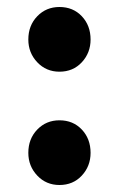

<svg xmlns="http://www.w3.org/2000/svg" viewBox="-20 -517 340 549"><path d="M150 -312Q112 -312 86.5 -339Q61 -366 61 -404Q61 -444 86.5 -470.5Q112 -497 150 -497Q189 -497 214 -470.5Q239 -444 239 -404Q239 -366 214 -339Q189 -312 150 -312ZM150 12Q112 12 86.5 -15Q61 -42 61 -80Q61 -120 86.5 -146.5Q112 -173 150 -173Q189 -173 214 -146.5Q239 -120 239 -80Q239 -42 214 -15Q189 12 150 12Z"/></svg>

Font: Mada
Style: Bold
Weight: 700
Designer: Khaled Hosny
Version: Version 1.5